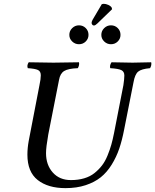

<svg xmlns="http://www.w3.org/2000/svg" viewBox="-20 -972 810 1002"><path d="M123 -165Q123 -199.2 129.9 -236.8L186 -527.8Q192.9 -559.6 192.9 -579.1Q192.9 -600.1 177.7 -606.9Q162.6 -613.8 125 -616.2Q119.1 -630.9 129.9 -647Q219.7 -645 258.8 -645Q306.2 -645 392.1 -647Q395.5 -632.8 386.2 -616.2Q335.4 -614.3 314.7 -601.3Q293.9 -588.4 288.1 -555.2L231.9 -270Q220.2 -203.6 220.2 -172.9Q220.2 -111.3 255.4 -71.8Q290.5 -32.2 350.1 -32.2Q388.2 -32.2 419.4 -41.5Q450.7 -50.8 473.1 -68.8Q495.6 -86.9 512.2 -108.4Q528.8 -129.9 541 -159.9Q553.2 -189.9 560.8 -216.6Q568.4 -243.2 575.2 -277.8L624 -527.8Q628.9 -561 628.9 -578.1Q628.9 -598.6 613 -606.2Q597.2 -613.8 555.2 -616.2Q551.3 -630.9 562 -647Q653.8 -645 671.9 -645Q694.8 -645 769 -647Q772.5 -632.3 763.2 -616.2Q717.8 -612.3 700.9 -598.1Q684.1 -584 676.8 -543L627.9 -295.9Q617.2 -240.2 602.3 -196.3Q587.4 -152.3 562.7 -112.5Q538.1 -72.8 505.9 -46.9Q473.6 -21 427 -5.6Q380.4 9.8 321.8 9.8Q230.5 9.8 176.8 -32.5Q123 -74.7 123 -165ZM511.2 -950.2Q512.2 -950.2 515.9 -951.2Q519.5 -952.1 521 -952.1Q532.7 -952.1 545.4 -946.3Q558.1 -940.4 563 -932.1L564.9 -923.8L488.8 -850.1Q477.5 -838.9 470.2 -838.9Q464.8 -838.9 461.4 -843.3Q458 -847.7 458 -853Q458 -858.4 462.9 -868.2ZM508.8 -790Q508.8 -810.5 523.7 -825.2Q538.6 -839.8 559.1 -839.8Q580.1 -839.8 594.5 -825.4Q608.9 -811 608.9 -790Q608.9 -770 594.5 -755.6Q580.1 -741.2 559.1 -741.2Q538.6 -741.2 523.7 -755.6Q508.8 -770 508.8 -790ZM341.8 -790Q341.8 -810.5 356.7 -825.2Q371.6 -839.8 392.1 -839.8Q413.1 -839.8 427.5 -825.4Q441.9 -811 441.9 -790Q441.9 -770 427.5 -755.6Q413.1 -741.2 392.1 -741.2Q371.6 -741.2 356.7 -755.6Q341.8 -770 341.8 -790Z"/></svg>

Font: Common Serif Medium
Style: Italic
Weight: 500
Italic angle: -12°
Designer: Philipp H. Poll, Khaled Hosny
Foundry: Stefan Peev, Context Ltd.
Version: Version 1.026